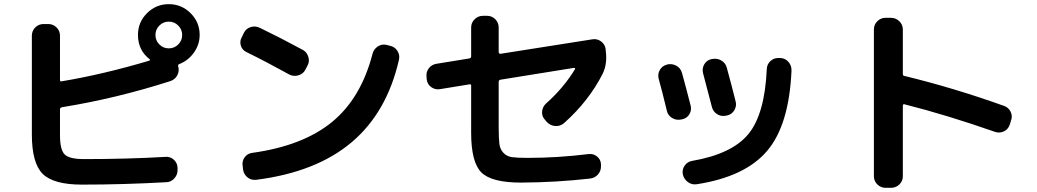

<svg xmlns="http://www.w3.org/2000/svg" viewBox="-20 -860 5040 933"><path d="M754.4 -644Q773.4 -625 800.3 -625Q827.1 -625 846.2 -644Q865.2 -663.1 865.2 -689.9Q865.2 -716.8 846.2 -735.8Q827.1 -754.9 800.3 -754.9Q773.4 -754.9 754.4 -735.8Q735.4 -716.8 735.4 -689.9Q735.4 -663.1 754.4 -644ZM950.2 -690.4Q950.2 -643.6 922.4 -604.5Q894.5 -565.4 851.6 -548.8Q843.8 -545.9 845.7 -538.1Q852.5 -515.6 841.8 -494.6Q831.1 -473.6 807.6 -465.8Q545.9 -381.8 281.2 -338.9Q271.5 -336.9 271.5 -329.1V-203.1Q271.5 -131.8 294.4 -109.4Q317.4 -86.9 387.7 -86.9Q597.7 -86.9 784.2 -97.7Q807.6 -99.6 824.7 -84Q841.8 -68.4 842.8 -44.9V-35.2Q843.8 -11.7 827.6 6.3Q811.5 24.4 789.1 25.4Q579.1 37.1 377.9 37.1Q240.2 37.1 187.5 -15.1Q134.8 -67.4 134.8 -207V-686.5Q134.8 -710 151.4 -726.6Q168 -743.2 191.4 -743.2H214.8Q238.3 -743.2 254.9 -726.6Q271.5 -710 271.5 -686.5V-471.7Q271.5 -462.9 279.3 -464.8Q483.4 -499 706.1 -565.4Q708 -566.4 708.5 -568.4Q709 -570.3 707 -572.3Q650.4 -616.2 650.4 -690.4Q650.4 -752 694.3 -795.9Q738.3 -839.8 800.3 -839.8Q862.3 -839.8 906.2 -795.9Q950.2 -752 950.2 -690.4Z M1178.7 -606.4Q1157.2 -616.2 1150.4 -638.2Q1143.6 -660.2 1155.3 -679.7L1165 -700.2Q1175.8 -721.7 1198.2 -728.5Q1220.7 -735.4 1243.2 -724.6Q1341.8 -676.8 1452.1 -617.2Q1471.7 -606.4 1478.5 -583Q1485.4 -559.6 1473.6 -540L1462.9 -519.5Q1452.1 -500 1429.2 -493.7Q1406.2 -487.3 1385.7 -498Q1268.6 -562.5 1178.7 -606.4ZM1875 -637.7Q1898.4 -632.8 1911.1 -612.8Q1923.8 -592.8 1918.9 -570.3Q1860.4 -313.5 1688.5 -168.5Q1516.6 -23.4 1225.6 13.7Q1201.2 16.6 1183.1 2.4Q1165 -11.7 1161.1 -36.1L1159.2 -53.7Q1155.3 -77.1 1168.9 -95.7Q1182.6 -114.3 1206.1 -117.2Q1452.1 -151.4 1593.3 -267.1Q1734.4 -382.8 1790 -597.7Q1795.9 -621.1 1815.9 -634.3Q1835.9 -647.5 1859.4 -641.6Z M2053.7 -473.6 2052.7 -486.3Q2049.8 -509.8 2063.5 -527.8Q2077.1 -545.9 2099.6 -549.8L2261.7 -576.2Q2269.5 -578.1 2269.5 -585.9V-726.6Q2269.5 -750 2286.6 -766.6Q2303.7 -783.2 2327.1 -783.2H2346.7Q2370.1 -783.2 2386.7 -766.6Q2403.3 -750 2403.3 -726.6V-606.4Q2403.3 -603.5 2406.2 -600.6Q2409.2 -597.7 2412.1 -598.6L2858.4 -668.9Q2881.8 -672.9 2900.9 -658.7Q2919.9 -644.5 2922.9 -622.1L2923.8 -611.3Q2931.6 -549.8 2909.2 -502.9Q2841.8 -369.1 2719.7 -260.7Q2702.1 -246.1 2678.7 -247.6Q2655.3 -249 2637.7 -266.6L2627.9 -278.3Q2612.3 -294.9 2614.3 -317.9Q2616.2 -340.8 2632.8 -356.4Q2719.7 -433.6 2774.4 -524.4Q2776.4 -529.3 2769.5 -530.3L2412.1 -472.7Q2403.3 -470.7 2403.3 -462.9V-242.2Q2403.3 -187.5 2406.7 -160.6Q2410.2 -133.8 2426.8 -116.7Q2443.4 -99.6 2468.3 -96.2Q2493.2 -92.8 2544.9 -92.8Q2689.5 -92.8 2839.8 -111.3Q2863.3 -114.3 2881.3 -99.6Q2899.4 -85 2900.4 -61.5V-54.7Q2901.4 -30.3 2886.2 -12.7Q2871.1 4.9 2846.7 7.8Q2681.6 26.4 2511.7 27.3Q2369.1 27.3 2319.3 -22Q2269.5 -71.3 2269.5 -214.8V-443.4Q2269.5 -452.1 2261.7 -450.2L2118.2 -426.8Q2094.7 -422.9 2075.7 -436.5Q2056.6 -450.2 2053.7 -473.6Z M3771.5 -578.1Q3795.9 -577.1 3811.5 -559.1Q3827.1 -541 3826.2 -516.6Q3814.5 -252 3707.5 -126.5Q3600.6 -1 3366.2 35.2Q3341.8 39.1 3322.3 24.4Q3302.7 9.8 3297.9 -13.7Q3293.9 -36.1 3307.1 -55.2Q3320.3 -74.2 3342.8 -78.1Q3536.1 -111.3 3616.2 -208Q3696.3 -304.7 3706.1 -524.4Q3707 -547.9 3724.1 -563.5Q3741.2 -579.1 3763.7 -578.1ZM3220.7 -321.3Q3196.3 -421.9 3180.7 -477.5Q3174.8 -501 3187 -521Q3199.2 -541 3220.7 -545.9L3222.7 -546.9Q3246.1 -551.8 3266.6 -540.5Q3287.1 -529.3 3293.9 -505.9Q3313.5 -435.5 3335.9 -347.7Q3341.8 -325.2 3330.1 -305.2Q3318.4 -285.2 3294.9 -280.3L3290 -279.3Q3266.6 -274.4 3246.1 -286.6Q3225.6 -298.8 3220.7 -321.3ZM3507.8 -297.9Q3484.4 -293 3464.8 -305.2Q3445.3 -317.4 3439.5 -339.8Q3430.7 -373 3396.5 -503.9Q3390.6 -527.3 3402.3 -547.4Q3414.1 -567.4 3435.5 -572.3L3441.4 -573.2Q3464.8 -578.1 3485.4 -565.9Q3505.9 -553.7 3511.7 -531.2Q3540 -427.7 3554.7 -367.2Q3560.5 -344.7 3548.3 -324.2Q3536.1 -303.7 3512.7 -298.8Z M4283.2 52.7Q4259.8 52.7 4243.2 36.1Q4226.6 19.5 4226.6 -2.9V-716.8Q4226.6 -740.2 4243.2 -756.8Q4259.8 -773.4 4283.2 -773.4H4309.6Q4333 -773.4 4350.1 -756.8Q4367.2 -740.2 4367.2 -716.8V-501Q4367.2 -492.2 4374 -491.2Q4612.3 -433.6 4858.4 -345.7Q4880.9 -337.9 4891.1 -316.9Q4901.4 -295.9 4892.6 -273.4L4886.7 -253.9Q4878.9 -231.4 4858.4 -221.7Q4837.9 -211.9 4816.4 -218.8Q4579.1 -301.8 4374 -353.5Q4371.1 -354.5 4369.1 -352.1Q4367.2 -349.6 4367.2 -346.7V-2.9Q4367.2 20.5 4350.1 36.6Q4333 52.7 4309.6 52.7Z"/></svg>

Font: Rounded Mgen+ 1mn bold
Style: Bold
Weight: 700
Designer: [Source Han Sans]
Ryoko NISHIZUKA  (kana & ideographs); Paul D. Hunt (Latin, Greek & Cyrillic); Wenlong ZHANG  (bopomofo
Version: Version 1.059.20150602